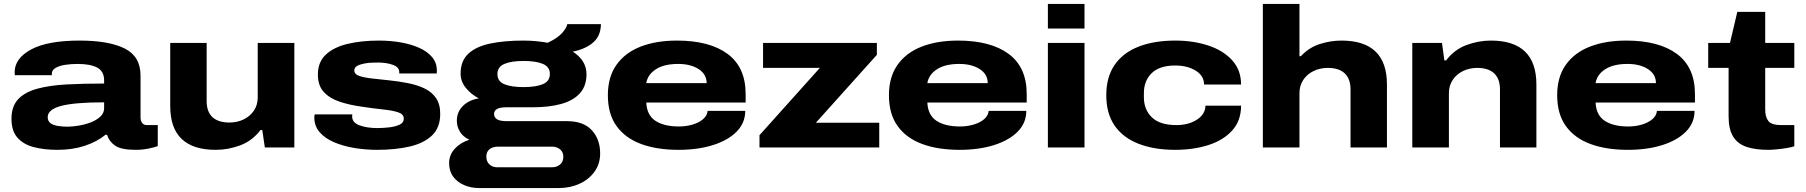

<svg xmlns="http://www.w3.org/2000/svg" viewBox="-20 -745 9126 970"><path d="M270 12Q204 12 151.5 -1.5Q99 -15 68.5 -49Q38 -83 38 -145Q38 -208 72 -244Q106 -280 169 -297Q232 -314 317.5 -318.5Q403 -323 506 -323V-339Q506 -384 472 -403Q438 -422 372 -422Q339 -422 309.5 -417.5Q280 -413 261 -402Q242 -391 242 -373V-365H55Q54 -372 54 -380Q54 -450 137 -495Q220 -540 382 -540Q530 -540 610 -500Q690 -460 690 -363V-152Q690 -135 698 -124Q706 -113 723 -113H777V-7Q762 -1 731 5.5Q700 12 665 12Q591 12 560.5 -10Q530 -32 521 -64H513Q470 -29 408.5 -8.5Q347 12 270 12ZM322 -105Q344 -105 375.5 -110Q407 -115 436.5 -126Q466 -137 486 -155Q506 -173 506 -198V-228Q357 -228 289 -210Q221 -192 221 -153Q221 -133 235.5 -122.5Q250 -112 273.5 -108.5Q297 -105 322 -105Z M1070 12Q840 12 840 -209V-528H1024V-235Q1024 -180 1053.5 -153Q1083 -126 1139 -126Q1179 -126 1211.5 -142Q1244 -158 1263 -186.5Q1282 -215 1282 -252V-528H1467V0H1318L1305 -88H1296Q1254 -33 1193 -10.5Q1132 12 1070 12Z M1885 12Q1826 12 1769.5 2.5Q1713 -7 1667.5 -26.5Q1622 -46 1595 -77Q1568 -108 1568 -151Q1568 -158 1570 -167H1760Q1759 -160 1759 -157Q1759 -125 1797 -111.5Q1835 -98 1886 -98Q1914 -98 1945.5 -101.5Q1977 -105 1998.5 -115Q2020 -125 2020 -146Q2020 -168 1992 -177.5Q1964 -187 1915.5 -192Q1867 -197 1808 -206Q1749 -214 1698 -230.5Q1647 -247 1616.5 -279.5Q1586 -312 1586 -368Q1586 -432 1626.5 -469.5Q1667 -507 1737 -523.5Q1807 -540 1894 -540Q1951 -540 2003.5 -531Q2056 -522 2097.5 -503.5Q2139 -485 2163 -456.5Q2187 -428 2187 -389Q2187 -386 2187 -381.5Q2187 -377 2186 -374H1997V-381Q1997 -406 1964.5 -417.5Q1932 -429 1892 -429Q1881 -429 1861 -428.5Q1841 -428 1820 -424Q1799 -420 1784.5 -412Q1770 -404 1770 -389Q1770 -370 1794.5 -361.5Q1819 -353 1859.5 -348.5Q1900 -344 1947 -339Q1995 -334 2041 -325Q2087 -316 2124 -298.5Q2161 -281 2182.5 -250Q2204 -219 2204 -170Q2204 -100 2162.5 -60.5Q2121 -21 2049 -4.5Q1977 12 1885 12Z M2400 205Q2360 205 2325.5 190.5Q2291 176 2270 148Q2249 120 2249 79Q2249 38 2277 7Q2305 -24 2351 -39Q2318 -55 2303 -80.5Q2288 -106 2288 -135Q2288 -179 2318.5 -209.5Q2349 -240 2399 -248Q2359 -269 2333 -301.5Q2307 -334 2307 -373Q2307 -437 2346 -473.5Q2385 -510 2456.5 -525Q2528 -540 2625 -540Q2658 -540 2688.5 -537Q2719 -534 2747 -529Q2798 -553 2820.5 -579Q2843 -605 2846 -623H3016Q3015 -564 2977.5 -531Q2940 -498 2874 -484Q2907 -463 2925 -434.5Q2943 -406 2943 -370Q2943 -310 2909 -273Q2875 -236 2814 -219.5Q2753 -203 2671 -203H2538Q2476 -203 2476 -169Q2476 -153 2490 -143Q2504 -133 2540 -133H2844Q2928 -133 2970 -87Q3012 -41 3012 30Q3012 83 2983.5 122.5Q2955 162 2907.5 183.5Q2860 205 2804 205ZM2625 -305Q2688 -305 2723 -320Q2758 -335 2758 -371Q2758 -407 2723 -422Q2688 -437 2625 -437Q2563 -437 2528 -422Q2493 -407 2493 -371Q2493 -334 2528 -319.5Q2563 -305 2625 -305ZM2491 100H2770Q2793 100 2809.5 86Q2826 72 2826 47Q2826 23 2809.5 9.5Q2793 -4 2770 -4H2494Q2469 -4 2453 9Q2437 22 2437 46Q2437 71 2452.5 85.5Q2468 100 2491 100Z M3408 12Q3299 12 3219 -17.5Q3139 -47 3095 -108Q3051 -169 3051 -264Q3051 -356 3094.5 -417.5Q3138 -479 3216.5 -509.5Q3295 -540 3400 -540Q3565 -540 3656 -472.5Q3747 -405 3747 -270V-227H3245Q3248 -163 3291.5 -134.5Q3335 -106 3410 -106Q3446 -106 3478.5 -115.5Q3511 -125 3532 -143Q3553 -161 3555 -185H3745Q3745 -124 3701.5 -80Q3658 -36 3582 -12Q3506 12 3408 12ZM3245 -325H3550Q3550 -370 3509.5 -396Q3469 -422 3406 -422Q3335 -422 3293.5 -395Q3252 -368 3245 -325Z M3817 0V-62L4122 -402H3835V-528H4410V-468L4102 -125H4422V0Z M4828 12Q4719 12 4639 -17.5Q4559 -47 4515 -108Q4471 -169 4471 -264Q4471 -356 4514.5 -417.5Q4558 -479 4636.5 -509.5Q4715 -540 4820 -540Q4985 -540 5076 -472.5Q5167 -405 5167 -270V-227H4665Q4668 -163 4711.5 -134.5Q4755 -106 4830 -106Q4866 -106 4898.5 -115.5Q4931 -125 4952 -143Q4973 -161 4975 -185H5165Q5165 -124 5121.5 -80Q5078 -36 5002 -12Q4926 12 4828 12ZM4665 -325H4970Q4970 -370 4929.5 -396Q4889 -422 4826 -422Q4755 -422 4713.5 -395Q4672 -368 4665 -325Z M5274 -601V-725H5459V-601ZM5274 0V-528H5459V0Z M5917 12Q5811 12 5732.5 -18.5Q5654 -49 5611.5 -110Q5569 -171 5569 -264Q5569 -356 5611.5 -417.5Q5654 -479 5732.5 -509.5Q5811 -540 5917 -540Q6009 -540 6084.5 -515Q6160 -490 6205 -440.5Q6250 -391 6250 -318H6063Q6063 -362 6021 -388Q5979 -414 5917 -414Q5838 -414 5798.5 -375.5Q5759 -337 5759 -274V-254Q5759 -191 5799.5 -152Q5840 -113 5924 -113Q5965 -113 5998.5 -126Q6032 -139 6051 -161Q6070 -183 6070 -211H6250Q6250 -135 6205 -85.5Q6160 -36 6084.5 -12Q6009 12 5917 12Z M6360 0V-725H6545V-461H6552Q6593 -505 6647.5 -522.5Q6702 -540 6757 -540Q6987 -540 6987 -318V0H6803V-293Q6803 -347 6773.5 -374.5Q6744 -402 6688 -402Q6649 -402 6616 -386Q6583 -370 6564 -341Q6545 -312 6545 -275V0Z M7115 0V-528H7265L7277 -440H7286Q7328 -495 7389 -517.5Q7450 -540 7512 -540Q7742 -540 7742 -318V0H7558V-293Q7558 -347 7528.5 -374.5Q7499 -402 7443 -402Q7404 -402 7371 -386Q7338 -370 7319 -341Q7300 -312 7300 -275V0Z M8204 12Q8095 12 8015 -17.5Q7935 -47 7891 -108Q7847 -169 7847 -264Q7847 -356 7890.5 -417.5Q7934 -479 8012.5 -509.5Q8091 -540 8196 -540Q8361 -540 8452 -472.5Q8543 -405 8543 -270V-227H8041Q8044 -163 8087.5 -134.5Q8131 -106 8206 -106Q8242 -106 8274.5 -115.5Q8307 -125 8328 -143Q8349 -161 8351 -185H8541Q8541 -124 8497.5 -80Q8454 -36 8378 -12Q8302 12 8204 12ZM8041 -325H8346Q8346 -370 8305.5 -396Q8265 -422 8202 -422Q8131 -422 8089.5 -395Q8048 -368 8041 -325Z M8914 12Q8848 12 8803.5 -3Q8759 -18 8736 -55Q8713 -92 8713 -158V-402H8610V-528H8720L8757 -685H8898V-528H9045V-402H8898V-192Q8898 -154 8914 -133.5Q8930 -113 8980 -113H9045V-6Q9031 -1 9006.5 3Q8982 7 8956.5 9.5Q8931 12 8914 12Z"/></svg>

Font: Archivo Expanded ExtraBold
Style: Regular
Weight: 800
Width: 7
Designer: Hector Gatti
Foundry: Omnibus-Type
Version: Version 2.001; ttfautohint (v1.8.3)